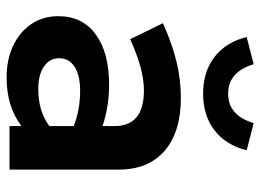

<svg xmlns="http://www.w3.org/2000/svg" viewBox="-126 -672 806 595"><g transform="rotate(90 277.5 -374.0)"><path d="M219.6 9Q163.9 9 120.9 -11.4Q78 -31.9 53.8 -68Q29.6 -104.2 29.6 -151.3Q29.6 -225.9 86.1 -267.2Q142.6 -308.6 242.4 -308.6Q309.8 -308.6 370.1 -288.2V-325.6Q370.1 -416.5 260 -416.5Q227.3 -416.5 189.1 -406.4Q150.9 -396.2 100.9 -374L51.4 -475.3Q113.3 -503.5 169.6 -517.2Q226 -531 282.8 -531Q388.5 -531 446.8 -480.7Q505.1 -430.3 505.1 -338.4V0H370.1V-36.8Q337.6 -12.8 300.6 -1.9Q263.7 9 219.6 9ZM159.9 -154Q159.9 -124.2 185.8 -106.6Q211.6 -89.1 255.5 -89.1Q324.3 -89.1 370.1 -123.5V-198.9Q320.4 -218.8 260.2 -218.8Q213.1 -218.8 186.5 -201.6Q159.9 -184.4 159.9 -154ZM269.7 -599.9Q201.9 -599.9 156 -635.2Q110.1 -670.6 94.3 -735L178.5 -756.6Q202.3 -677.5 269.7 -677.5Q337.3 -677.5 361 -756.6L445.2 -735Q429.3 -670.6 383.3 -635.2Q337.3 -599.9 269.7 -599.9Z"/></g></svg>

Font: Red Hat Display VF
Style: Regular
Weight: 300
Designer: Pentagram, MCKL
Foundry: Pentagram, MCKL
Version: Version 1.023